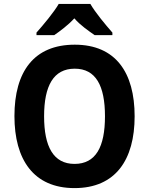

<svg xmlns="http://www.w3.org/2000/svg" viewBox="-20 -954 764 984"><path d="M443 -934H281C257 -892 201 -825 167 -787V-774H258C287 -794 328 -824 361 -860C392 -824 435 -795 465 -774H556V-787C520 -828 469 -889 443 -934ZM670 -358C670 -582 573 -725 363 -725C154 -725 54 -587 54 -359C54 -136 152 10 362 10C572 10 670 -135 670 -358ZM206 -358C206 -514 254 -602 363 -602C471 -602 518 -515 518 -358C518 -201 471 -114 362 -114C254 -114 206 -202 206 -358Z"/></svg>

Font: Noto Sans Sinhala UI SemiCondensed
Style: Bold
Weight: 700
Width: 4
Designer: Jelle Bosma - Monotype Design Team
Foundry: Monotype Imaging Inc.
Version: Version 2.006